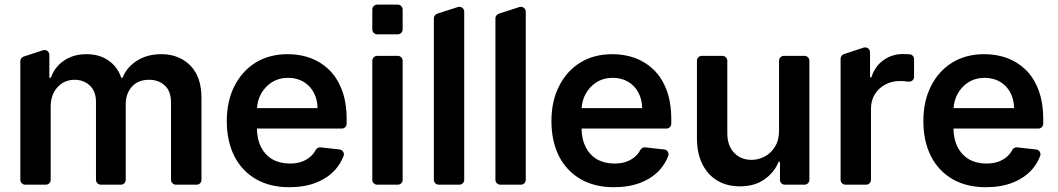

<svg xmlns="http://www.w3.org/2000/svg" viewBox="-20 -782 4480 813"><path d="M66.1 -20.6V-522.7Q66.1 -529.5 70.1 -535Q74.2 -540.5 80.6 -542.6L161.9 -569.2Q165.1 -570.3 168.7 -570.3Q176.8 -570.3 182.9 -564.3Q188.9 -558.2 188.9 -549.7V-452.8H195.3Q212.4 -500 251.8 -525.9Q291.2 -552.6 345.9 -552.6Q401.6 -552.6 439.6 -525.6Q478 -498.9 493.3 -452.8H498.9Q517.4 -498.6 560.4 -525.2Q603.7 -552.6 662.6 -552.6Q737.9 -552.6 785.5 -505Q833.1 -457.7 833.1 -366.1V-20.6Q833.1 -12.1 827.1 -6Q821 0 812.5 0H725.1Q716.6 0 710.4 -6Q704.2 -12.1 704.2 -20.6V-346.2Q704.2 -397 677.2 -420.5Q650.9 -444.2 611.2 -444.2Q564.6 -444.2 538.7 -415.1Q512.4 -386 512.4 -340.2V-20.6Q512.4 -12.1 506.4 -6Q500.4 0 491.8 0H407.3Q398.8 0 392.6 -6Q386.4 -12.1 386.4 -20.6V-351.6Q386.4 -394.2 361.2 -419Q335.2 -444.2 294.7 -444.2Q267.4 -444.2 244.3 -430.4Q221.9 -416.2 208.1 -391Q194.6 -365.1 194.6 -331.7V-20.6Q194.6 -12.1 188.6 -6Q182.5 0 174 0H87Q78.5 0 72.3 -6Q66.1 -12.1 66.1 -20.6Z M1063.9 -23.4Q1004.3 -58.2 972.3 -120.7Q940.3 -184.3 940.3 -269.5Q940.3 -354 972.7 -417.3Q1005 -481.5 1062.5 -517Q1120.4 -552.6 1198.5 -552.6Q1248.9 -552.6 1294 -536.6Q1339.1 -519.9 1373.6 -486.5Q1408 -453.1 1427.9 -400.6Q1447.8 -348.4 1447.8 -277V-258.2Q1447.8 -249.6 1441.8 -243.6Q1435.7 -237.6 1427.2 -237.6H1067.8Q1068.5 -191.8 1085.2 -159.4Q1103 -125 1133.9 -107.2Q1165.5 -89.5 1207 -89.5Q1235.4 -89.5 1257.8 -97.3Q1280.9 -105.8 1297.2 -121.1Q1309.7 -133.2 1316.8 -147Q1319.6 -152.7 1325.5 -155.7Q1331.3 -158.7 1337.7 -158L1417.6 -149.1Q1425.8 -148.4 1430.9 -142.4Q1436.1 -136.4 1436.1 -128.6Q1436.1 -124.3 1434.7 -121.1Q1422.6 -89.5 1399.5 -63.2Q1367.5 -28.1 1318.2 -8.5Q1268.8 10.7 1205.3 10.7Q1123.2 10.7 1063.9 -23.4ZM1324.6 -324.2Q1323.9 -361.2 1308.6 -389.9Q1293.3 -419 1265.3 -435.7Q1236.9 -452.4 1200.3 -452.4Q1161.2 -452.4 1131 -433.6Q1101.6 -414.8 1084.9 -383.9Q1070.3 -356.9 1068.2 -324.2Z M1556.5 -20.6V-524.5Q1556.5 -533.4 1562.5 -539.4Q1568.5 -545.5 1577.4 -545.5H1664.4Q1672.9 -545.5 1679 -539.4Q1685 -533.4 1685 -524.5V-20.6Q1685 -12.1 1679 -6Q1672.9 0 1664.4 0H1577.4Q1568.5 0 1562.5 -6Q1556.5 -12.1 1556.5 -20.6ZM1556.5 -741.5Q1556.5 -750 1562.5 -756.2Q1568.5 -762.4 1577.4 -762.4H1664.4Q1672.9 -762.4 1679 -756.2Q1685 -750 1685 -741.5V-657.7Q1685 -649.1 1679 -642.9Q1672.9 -636.7 1664.4 -636.7H1577.4Q1568.5 -636.7 1562.5 -642.9Q1556.5 -649.1 1556.5 -657.7Z M1817.1 -20.6V-704.5Q1817.1 -711.3 1821.2 -716.6Q1825.3 -721.9 1831.7 -724.1L1918.3 -752.1Q1921.5 -753.2 1924.7 -753.2Q1933.2 -753.2 1939.5 -747.2Q1945.7 -741.1 1945.7 -732.6V-20.6Q1945.7 -12.1 1939.6 -6Q1933.6 0 1924.7 0H1838.1Q1829.5 0 1823.3 -6Q1817.1 -12.1 1817.1 -20.6Z M2077.8 -20.6V-704.5Q2077.8 -711.3 2081.9 -716.6Q2085.9 -721.9 2092.3 -724.1L2179 -752.1Q2182.2 -753.2 2185.4 -753.2Q2193.9 -753.2 2200.1 -747.2Q2206.3 -741.1 2206.3 -732.6V-20.6Q2206.3 -12.1 2200.3 -6Q2194.2 0 2185.4 0H2098.7Q2090.2 0 2084 -6Q2077.8 -12.1 2077.8 -20.6Z M2438.6 -23.4Q2378.9 -58.2 2346.9 -120.7Q2315 -184.3 2315 -269.5Q2315 -354 2347.3 -417.3Q2379.6 -481.5 2437.1 -517Q2495 -552.6 2573.2 -552.6Q2623.6 -552.6 2668.7 -536.6Q2713.8 -519.9 2748.2 -486.5Q2782.7 -453.1 2802.6 -400.6Q2822.4 -348.4 2822.4 -277V-258.2Q2822.4 -249.6 2816.4 -243.6Q2810.4 -237.6 2801.8 -237.6H2442.5Q2443.2 -191.8 2459.9 -159.4Q2477.6 -125 2508.5 -107.2Q2540.1 -89.5 2581.7 -89.5Q2610.1 -89.5 2632.5 -97.3Q2655.5 -105.8 2671.9 -121.1Q2684.3 -133.2 2691.4 -147Q2694.2 -152.7 2700.1 -155.7Q2706 -158.7 2712.4 -158L2792.3 -149.1Q2800.4 -148.4 2805.6 -142.4Q2810.7 -136.4 2810.7 -128.6Q2810.7 -124.3 2809.3 -121.1Q2797.2 -89.5 2774.1 -63.2Q2742.2 -28.1 2692.8 -8.5Q2643.5 10.7 2579.9 10.7Q2497.9 10.7 2438.6 -23.4ZM2699.2 -324.2Q2698.5 -361.2 2683.2 -389.9Q2668 -419 2639.9 -435.7Q2611.5 -452.4 2574.9 -452.4Q2535.9 -452.4 2505.7 -433.6Q2476.2 -414.8 2459.5 -383.9Q2445 -356.9 2442.8 -324.2Z M3018.1 -17Q2976.9 -41.2 2954.2 -86.6Q2931.1 -132.5 2931.1 -198.2V-524.9Q2931.1 -533.4 2937.1 -539.4Q2943.2 -545.5 2951.7 -545.5H3038.7Q3047.2 -545.5 3053.4 -539.4Q3059.7 -533.4 3059.7 -524.9V-218Q3059.7 -165.5 3088.1 -135.7Q3116.5 -105.1 3162.6 -105.1Q3191.1 -105.1 3217.7 -119Q3244.3 -132.8 3261.4 -160.5Q3278.8 -188.2 3278.8 -229.4V-524.9Q3278.8 -533.4 3284.8 -539.4Q3290.8 -545.5 3299.4 -545.5H3386.4Q3394.9 -545.5 3401.1 -539.4Q3407.3 -533.4 3407.3 -524.9V-20.6Q3407.3 -12.1 3401.1 -6Q3394.9 0 3386.4 0H3303.3Q3294.7 0 3288.7 -6Q3282.7 -12.1 3282.7 -20.6V-96.9H3277Q3258.5 -51.5 3216.3 -22Q3174.4 7.1 3112.9 7.1Q3058.6 7.1 3018.1 -17Z M3539.4 -20.6V-533.4Q3539.4 -540.1 3543.3 -545.5Q3547.2 -550.8 3553.6 -552.9L3636.7 -580.3Q3639.9 -581.3 3643.5 -581.3Q3652 -581.3 3658 -575.3Q3664.1 -569.2 3664.1 -560.7V-454.5H3669.7Q3684.7 -501.8 3721.2 -527.3Q3757.1 -553.3 3804.3 -553.3Q3815.3 -553.3 3828.5 -552.2H3831.3Q3839.5 -551.8 3845 -545.8Q3850.5 -539.8 3850.5 -531.6V-457Q3850.5 -447.4 3843.4 -441.2Q3836.3 -435 3826.7 -436.4H3824.9Q3808.6 -438.9 3790.8 -438.9Q3755.3 -438.9 3728 -423.7Q3699.9 -408.7 3683.9 -382.1Q3668 -355.5 3668 -320.7V-20.6Q3668 -12.1 3661.9 -6Q3655.9 0 3647.4 0H3560.4Q3551.5 0 3545.5 -6Q3539.4 -12.1 3539.4 -20.6Z M4013.5 -23.4Q3953.8 -58.2 3921.9 -120.7Q3889.9 -184.3 3889.9 -269.5Q3889.9 -354 3922.2 -417.3Q3954.5 -481.5 4012.1 -517Q4070 -552.6 4148.1 -552.6Q4198.5 -552.6 4243.6 -536.6Q4288.7 -519.9 4323.2 -486.5Q4357.6 -453.1 4377.5 -400.6Q4397.4 -348.4 4397.4 -277V-258.2Q4397.4 -249.6 4391.3 -243.6Q4385.3 -237.6 4376.8 -237.6H4017.4Q4018.1 -191.8 4034.8 -159.4Q4052.6 -125 4083.5 -107.2Q4115.1 -89.5 4156.6 -89.5Q4185 -89.5 4207.4 -97.3Q4230.5 -105.8 4246.8 -121.1Q4259.2 -133.2 4266.3 -147Q4269.2 -152.7 4275 -155.7Q4280.9 -158.7 4287.3 -158L4367.2 -149.1Q4375.4 -148.4 4380.5 -142.4Q4385.7 -136.4 4385.7 -128.6Q4385.7 -124.3 4384.2 -121.1Q4372.2 -89.5 4349.1 -63.2Q4317.1 -28.1 4267.8 -8.5Q4218.4 10.7 4154.8 10.7Q4072.8 10.7 4013.5 -23.4ZM4274.1 -324.2Q4273.4 -361.2 4258.2 -389.9Q4242.9 -419 4214.8 -435.7Q4186.4 -452.4 4149.9 -452.4Q4110.8 -452.4 4080.6 -433.6Q4051.1 -414.8 4034.4 -383.9Q4019.9 -356.9 4017.8 -324.2Z"/></svg>

Font: DeltaSans SemiBold
Style: Regular
Weight: 600
Designer: Rasmus Andersson
Foundry: rsms
Version: Version 3.012